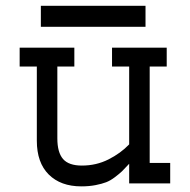

<svg xmlns="http://www.w3.org/2000/svg" viewBox="-20 -642 665 672"><path d="M123 -548.3V-621.6H489.3V-548.3ZM266.6 -62.5Q316.9 -62.5 359.6 -84Q402.3 -105.5 432.1 -136.7V-409.2H372.1V-475.1H563.5V-409.2H503.9V-71.8H575.7V0H432.1V-68.8Q416 -51.3 407.2 -42.7Q398.4 -34.2 382.3 -22Q366.2 -9.8 351.6 -4.2Q336.9 1.5 314.5 5.9Q292 10.3 264.6 10.3Q192.4 10.3 150.6 -31.2Q108.9 -72.8 108.9 -149.4V-409.2H48.8V-475.1H240.2V-409.2H180.7V-157.7Q180.7 -108.4 200.7 -85.4Q220.7 -62.5 266.6 -62.5Z"/></svg>

Font: Eligible
Style: Regular
Weight: 500
Version: Version 1.1